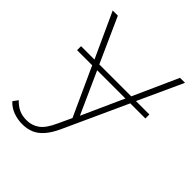

<svg xmlns="http://www.w3.org/2000/svg" viewBox="-225 -637 952 952"><g transform="rotate(45 251.5 -161.0)"><path d="M92 197Q57 197 27 185.5Q-3 174 -24 151L-5 125Q16 147 39 157.5Q62 168 92 168Q130 168 159 147Q188 126 213 70L246 -1L130 -255H24V-283H118L10 -519H46L152 -283H376L482 -519H517L409 -283H503V-255H397L245 78Q225 122 201.5 148.5Q178 175 151 186Q124 197 92 197ZM264 -35 363 -255H165Z"/></g></svg>

Font: Montserrat Thin ExtraLight
Style: Regular
Weight: 250
Version: Version 9.000